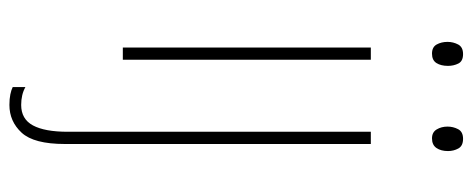

<svg xmlns="http://www.w3.org/2000/svg" viewBox="-318 -445 1004 408"><g transform="rotate(90 184.0 -241.0)"><path d="M95 -723Q110 -723 115 -713Q120 -703 120 -691Q120 -676 114 -666.5Q108 -657 94 -657Q80 -657 74.5 -667Q69 -677 69 -690Q69 -702 74.5 -712.5Q80 -723 95 -723ZM107 -527V0H81V-527ZM249 -690Q249 -702 254.5 -712.5Q260 -723 275 -723Q290 -723 295.5 -713Q301 -703 301 -691Q301 -676 294.5 -666.5Q288 -657 274 -657Q261 -657 255 -667Q249 -677 249 -690ZM203 241Q190 241 180.5 239Q171 237 165 234V207Q181 216 203 216Q233 216 246.5 191Q260 166 260 117V-527H286V123Q286 189 262 215Q238 241 203 241Z"/></g></svg>

Font: Noto Sans Gurmukhi UI Condensed Thin
Style: Regular
Weight: 100
Width: 3
Designer: Jelle Bosma - Monotype Design Team
Foundry: Monotype Imaging Inc.
Version: Version 2.004; ttfautohint (v1.8.4.7-5d5b)